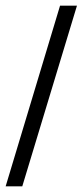

<svg xmlns="http://www.w3.org/2000/svg" viewBox="-23 -661 293 681"><path d="M190 -641 -3 0H56L250 -641Z"/></svg>

Font: GFS Pyrsos
Style: Regular
Weight: 400
Designer: George Matthiopoulos
Foundry: George Matthiopoulos
Version: Version 1.0